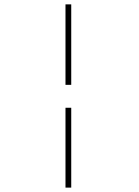

<svg xmlns="http://www.w3.org/2000/svg" viewBox="-20 -731 640 883"><path d="M281.2 131.8V-235.4H307.6V131.8ZM307.6 -340.8H281.2V-710.9H307.6Z"/></svg>

Font: TypoPRO Roboto Mono
Style: Regular
Weight: 250
Designer: Google
Version: Version 2.000986; 2015; ttfautohint (v1.3)